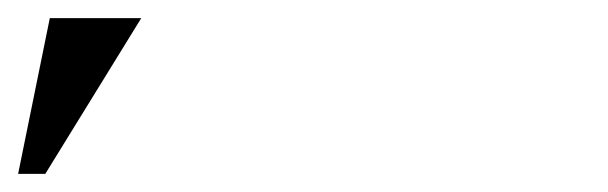

<svg xmlns="http://www.w3.org/2000/svg" viewBox="-51 -560 671 212"><path d="M-31 -368 4 -540H105L-1 -368Z"/></svg>

Font: Brygada 1918 Medium
Style: Regular
Weight: 500
Designer: Mateusz Machalski | Borys Kosmynka | Przemek Hoffer
Foundry: NIEPODLEGLA 2018
Version: Version 3.006